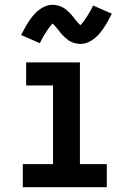

<svg xmlns="http://www.w3.org/2000/svg" viewBox="-20 -780 540 800"><path d="M75 0V-96H201V-424H89V-520H313V-96H425V0ZM315 -597Q309 -597 303.5 -598Q298 -599 293 -600Q288 -601 283 -603Q278 -605 273 -607.5Q268 -610 264.5 -612.5Q261 -615 256.5 -619Q252 -623 247.5 -627Q243 -631 239.5 -635Q236 -639 233 -642.5Q230 -646 227 -650Q224 -654 220 -659Q216 -664 212 -668.5Q208 -673 205.5 -675.5Q203 -678 199 -682Q197 -680 193.5 -676Q190 -672 188 -669.5Q186 -667 184 -664Q182 -661 179.5 -657.5Q177 -654 174.5 -650.5Q172 -647 169.5 -642.5Q167 -638 164 -633.5Q161 -629 158 -623.5Q155 -618 152 -612Q149 -606 146 -600L68 -634Q77 -652 85.5 -667Q94 -682 102.5 -694.5Q111 -707 120 -717.5Q129 -728 141.5 -738Q154 -748 169 -754Q184 -760 199 -760Q205 -760 210.5 -759Q216 -758 221 -757Q226 -756 231 -754Q236 -752 241 -749.5Q246 -747 249.5 -744.5Q253 -742 257.5 -738Q262 -734 266.5 -730Q271 -726 274.5 -722Q278 -718 281 -714.5Q284 -711 287 -707Q290 -703 294 -698Q298 -693 302 -688.5Q306 -684 308.5 -681.5Q311 -679 315 -675Q317 -677 320.5 -681Q324 -685 326 -687.5Q328 -690 330 -693Q332 -696 334.5 -699.5Q337 -703 339.5 -706.5Q342 -710 344.5 -714.5Q347 -719 350 -723.5Q353 -728 356 -733.5Q359 -739 362 -745Q365 -751 368 -757L446 -723Q437 -705 428.5 -690Q420 -675 411.5 -662.5Q403 -650 394 -639.5Q385 -629 372.5 -619Q360 -609 345 -603Q330 -597 315 -597Z"/></svg>

Font: Iosevka Algr
Style: Bold
Weight: 700
Monospace: yes
Designer: Belleve Invis
Foundry: Belleve Invis
Version: Version 26.0.2; ttfautohint (v1.8.3)